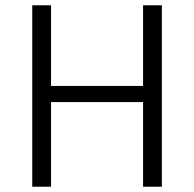

<svg xmlns="http://www.w3.org/2000/svg" viewBox="-20 -706 734 726"><path d="M102 0V-686H173V-381H521V-686H592V0H521V-320H173V0Z"/></svg>

Font: Chivo ExtraLight
Style: Regular
Weight: 250
Designer: Hector Gatti
Foundry: Omnibus-Type
Version: Version 2.002